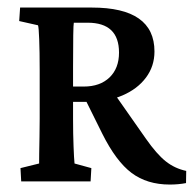

<svg xmlns="http://www.w3.org/2000/svg" viewBox="-20 -480 513 508"><path d="M36.1 0 34.2 -35.2 83.5 -47.4Q83.5 -54.2 83.7 -73.7Q84 -93.3 84.5 -118.2Q85 -143.1 85 -165.5V-293.5Q85 -344.2 83.7 -376.2Q82.5 -408.2 80.6 -413.1L30.8 -424.3L33.2 -460H223.1Q388.7 -460 388.7 -343.8Q388.7 -304.7 366.2 -274.7Q343.8 -244.6 304 -227.5Q264.2 -210.4 212.4 -210.4H163.1V-251H201.7Q244.6 -251 269.8 -275.1Q294.9 -299.3 294.9 -340.8Q294.9 -419.9 211.9 -419.9H175.3Q173.3 -412.6 173.3 -302.2V-165.5Q173.3 -125.5 174.6 -93Q175.8 -60.5 177.2 -47.4L221.7 -35.2L219.7 0ZM429.2 8.3Q369.1 8.3 328.1 -22.5Q287.1 -53.2 250.5 -126.5L202.6 -223.1L276.9 -240.2L366.2 -112.8Q394.5 -72.3 418.5 -53.2Q442.4 -34.2 472.7 -27.8L472.2 4.4Q452.1 8.3 429.2 8.3Z"/></svg>

Font: Lateef Medium
Style: Regular
Weight: 500
Designer: SIL International
Foundry: SIL International
Version: Version 4.200